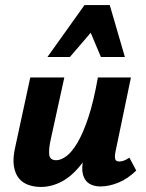

<svg xmlns="http://www.w3.org/2000/svg" viewBox="-20 -731 580 761"><path d="M142 10Q116 10 93 2Q70 -6 55 -24Q40 -42 35 -73Q30 -104 41 -151L100 -424H235L181 -178Q173 -142 175 -119Q177 -96 203 -96Q221 -96 242.5 -111.5Q264 -127 286.5 -164.5Q309 -202 330 -265Q351 -328 368 -424H431Q407 -299 374.5 -215Q342 -131 304 -82Q266 -33 225 -11.5Q184 10 142 10ZM378 8Q352 8 334 -3Q316 -14 309 -38.5Q302 -63 311 -103L377 -424H499L438 -131Q434 -111 436.5 -101Q439 -91 453 -91Q461 -91 470 -94Q479 -97 493 -106L520 -55Q486 -22 449 -7Q412 8 378 8ZM168 -505 315 -711H415L372 -639L257 -505ZM380 -505 324 -638 315 -711H415L475 -505Z"/></svg>

Font: Ysabeau ExtraBold
Style: Italic
Weight: 800
Italic angle: -12°
Designer: Christian Thalmann (Catharsis Fonts)
Version: Version 2.002